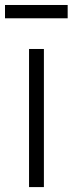

<svg xmlns="http://www.w3.org/2000/svg" viewBox="-35 -762 295 782"><path d="M-14.6 -741.7V-687.5H240.6V-741.7ZM83.3 -562.5H143.8V0H83.3Z"/></svg>

Font: Manrope3 Light
Style: Regular
Weight: 300
Designer: Mikhail Sharanda
Foundry: Mikhail Sharanda
Version: Version 3.000;PS 003.000;hotconv 1.0.88;makeotf.lib2.5.64775